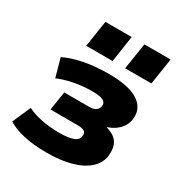

<svg xmlns="http://www.w3.org/2000/svg" viewBox="-175 -878 969 1020"><g transform="rotate(30 309.0 -368.0)"><path d="M256 11Q171 11 111.5 -3Q52 -17 14 -41L63 -153Q97 -135 149 -124.5Q201 -114 260 -114Q314 -114 343.5 -124.5Q373 -135 376 -160Q379 -182 365.5 -190Q352 -198 323 -198H158L176 -313H331Q355 -313 369.5 -323Q384 -333 386 -352Q389 -371 371 -382Q353 -393 304 -393Q246 -393 192 -382.5Q138 -372 97 -354L66 -466Q113 -490 181.5 -503.5Q250 -517 335 -517Q456 -517 514 -479Q572 -441 563 -372Q560 -349 547.5 -328.5Q535 -308 514.5 -292.5Q494 -277 465 -267L466 -264Q513 -252 533.5 -221.5Q554 -191 548 -138Q542 -93 505 -59Q468 -25 404 -7Q340 11 256 11ZM392 -586 417 -747H578L553 -586ZM153 -586 178 -747H339L315 -586Z"/></g></svg>

Font: Nunito Sans 7pt Black
Style: Italic
Weight: 900
Italic angle: -9°
Version: Version 3.101;gftools[0.9.27]